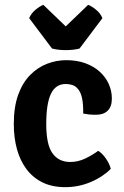

<svg xmlns="http://www.w3.org/2000/svg" viewBox="-20 -759 513 793"><path d="M323.5 -290Q324.5 -325.5 319 -353Q313.5 -380.5 297.8 -396.2Q282 -412 251 -412Q210 -412 190.5 -371.8Q171 -331.5 171 -246.5Q171 -161.5 196.8 -125.8Q222.5 -90 270 -90Q302 -90 331.5 -104Q361 -118 385.5 -136Q402 -126.5 417.5 -104Q433 -81.5 437.5 -61.5Q403.5 -27.5 353.8 -6.8Q304 14 249.5 14Q195.5 14 155.8 -5.5Q116 -25 89.5 -60.2Q63 -95.5 50 -143Q37 -190.5 37 -246.5Q37 -317.5 55.2 -367.8Q73.5 -418 104.8 -449.5Q136 -481 174.8 -495.8Q213.5 -510.5 253.5 -510.5Q297.5 -510.5 332.5 -497.8Q367.5 -485 392 -462.8Q416.5 -440.5 429.2 -412Q442 -383.5 442 -352Q442 -318.5 424.8 -301.8Q407.5 -285 377 -285Q360.5 -285 348.2 -286.2Q336 -287.5 323.5 -290ZM195 -558.5 100.5 -684Q109 -704.5 127.2 -719.2Q145.5 -734 159 -739L251.5 -650L344 -739Q358 -734 376.2 -719.2Q394.5 -704.5 403 -684L308.5 -558.5Q284 -552 251.5 -552Q219.5 -552 195 -558.5Z"/></svg>

Font: Signika SemiBold
Style: Regular
Weight: 600
Designer: Anna Giedry
Foundry: Anna Giedry
Version: Version 2.001